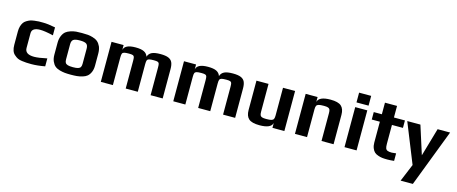

<svg xmlns="http://www.w3.org/2000/svg" viewBox="-47 -1347 5334 2242"><g transform="rotate(15 2619.5 -225.5)"><path d="M186 3Q154 -1 133.5 -11Q113 -21 91 -41Q50 -75 50 -157V-318Q50 -384 80 -428Q91 -444 112.5 -457.5Q134 -471 156 -479Q174 -485 204 -489Q234 -493 257 -494H310Q366 -494 457 -476V-380Q354 -404 299 -404Q198 -404 198 -336V-158Q198 -81 309 -81Q363 -81 464 -103V-7Q373 10 300 10Q262 10 240 8.5Q218 7 186 3Z M642 -5Q606 -15 584 -33.5Q562 -52 547 -86Q532 -119 532 -166V-309Q532 -357 547 -393Q562 -429 586 -449Q607 -466 641.5 -477.5Q676 -489 709 -492Q747 -494 778 -494Q824 -494 851.5 -491.5Q879 -489 912 -479Q948 -468 970.5 -449Q993 -430 1009 -395Q1024 -359 1024 -309V-166Q1024 -121 1009.5 -87Q995 -53 972 -34Q952 -17 917.5 -6.5Q883 4 850 7Q820 10 778 10Q733 10 704 7Q675 4 642 -5ZM878 -149V-332Q878 -372 857 -388Q836 -404 778 -404Q720 -404 699 -388Q678 -372 678 -332V-149Q678 -122 686.5 -108Q695 -94 716 -87.5Q737 -81 778 -81Q819 -81 840 -87.5Q861 -94 869.5 -108Q878 -122 878 -149Z M1138 -484H1284V-425Q1298 -494 1427 -494Q1495 -494 1530 -476.5Q1565 -459 1577 -422Q1589 -460 1623.5 -477Q1658 -494 1728 -494Q1791 -494 1825 -479.5Q1859 -465 1872.5 -435Q1886 -405 1886 -355V0H1740V-335Q1740 -367 1736 -380.5Q1732 -394 1718.5 -399Q1705 -404 1672 -404Q1631 -404 1613.5 -399Q1596 -394 1590.5 -380.5Q1585 -367 1585 -335V0H1439V-335Q1439 -367 1435 -380.5Q1431 -394 1417.5 -399Q1404 -404 1371 -404Q1330 -404 1312.5 -399Q1295 -394 1289.5 -380.5Q1284 -367 1284 -335V0H1138Z M2014 -484H2160V-425Q2174 -494 2303 -494Q2371 -494 2406 -476.5Q2441 -459 2453 -422Q2465 -460 2499.5 -477Q2534 -494 2604 -494Q2667 -494 2701 -479.5Q2735 -465 2748.5 -435Q2762 -405 2762 -355V0H2616V-335Q2616 -367 2612 -380.5Q2608 -394 2594.5 -399Q2581 -404 2548 -404Q2507 -404 2489.5 -399Q2472 -394 2466.5 -380.5Q2461 -367 2461 -335V0H2315V-335Q2315 -367 2311 -380.5Q2307 -394 2293.5 -399Q2280 -404 2247 -404Q2206 -404 2188.5 -399Q2171 -394 2165.5 -380.5Q2160 -367 2160 -335V0H2014Z M2890 -129V-484H3036V-149Q3036 -121 3041.5 -107Q3047 -93 3063.5 -87Q3080 -81 3114 -81Q3157 -81 3177 -86.5Q3197 -92 3204 -106Q3211 -120 3211 -149V-484H3357V0H3213V-59Q3197 10 3058 10Q2965 10 2927.5 -23.5Q2890 -57 2890 -129Z M3485 -484H3629V-425Q3646 -494 3784 -494Q3877 -494 3914.5 -460.5Q3952 -427 3952 -355V0H3806V-336Q3806 -364 3800.5 -378Q3795 -392 3778.5 -398Q3762 -404 3728 -404Q3685 -404 3665 -398.5Q3645 -393 3638 -379Q3631 -365 3631 -336V0H3485Z M4084 -659H4230V-541H4084ZM4084 -484H4230V0H4084Z M4492 -5Q4464 -14 4446.5 -30Q4429 -46 4418 -74Q4406 -103 4406 -141V-394H4308V-484H4406V-624H4552V-484H4685V-394H4552V-166Q4552 -131 4558 -113.5Q4564 -96 4581 -88.5Q4598 -81 4633 -81Q4647 -81 4685 -86V5Q4638 10 4604 10Q4567 10 4542 7Q4517 4 4492 -5Z M4906 -4 4713 -484H4872L4981 -142L5080 -484H5231L4966 208H4818Z"/></g></svg>

Font: Play
Style: Bold
Weight: 700
Designer: Jonas Hecksher (Cyrillic expansion: Cyreal)
Foundry: Jonas Hecksher, Playtype, e-types AS
Version: Version 2.101; ttfautohint (v1.5.65-e2d9)